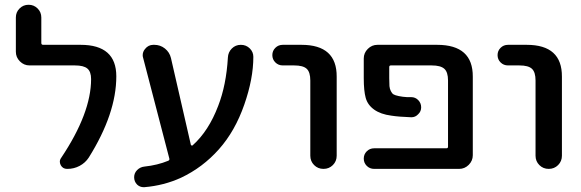

<svg xmlns="http://www.w3.org/2000/svg" viewBox="-20 -734 2453 810"><path d="M320.3 -544.9Q470.7 -544.9 470.7 -412.1Q470.7 -254.9 354.5 -69.3Q339.8 -46.9 315.9 -34.2Q292 -21.5 264.6 -21.5H262.7Q245.1 -21.5 236.3 -37.1Q232.4 -44.9 232.4 -51.8Q232.4 -60.5 238.3 -68.4Q364.3 -256.8 364.3 -400.4Q364.3 -431.6 348.6 -444.8Q333 -458 295.9 -458H104.5Q81.1 -458 64 -475.1Q46.9 -492.2 46.9 -515.6V-660.2Q46.9 -682.6 62.5 -698.2Q78.1 -713.9 100.6 -713.9Q123 -713.9 138.7 -698.2Q154.3 -682.6 154.3 -660.2V-552.7Q154.3 -544.9 162.1 -544.9Z M785.2 -123Q786.1 -121.1 788.6 -120.1Q791 -119.1 793 -121.1Q860.4 -181.6 900.4 -287.1Q934.6 -375 941.4 -491.2Q942.4 -513.7 958 -529.3Q973.6 -544.9 996.1 -544.9Q1018.6 -544.9 1034.2 -529.3Q1048.8 -514.6 1048.8 -494.1Q1048.8 -402.3 1010.7 -293Q971.7 -180.7 903.3 -104Q835 -27.3 744.1 15.6Q671.9 48.8 588.9 55.7Q586.9 55.7 585.9 55.7Q570.3 55.7 558.6 44.9Q545.9 32.2 545.9 13.7Q545.9 -3.9 558.6 -16.6Q571.3 -29.3 588.9 -31.2Q644.5 -37.1 689.5 -55.7Q696.3 -58.6 694.3 -65.4L584 -489.3Q582 -495.1 582 -501Q582 -515.6 591.8 -527.3Q605.5 -544.9 627 -544.9H630.9Q656.2 -544.9 675.8 -529.3Q695.3 -513.7 701.2 -489.3Z M1172.9 -458Q1154.3 -458 1141.6 -470.7Q1128.9 -483.4 1128.9 -501.5Q1128.9 -519.5 1141.6 -532.2Q1154.3 -544.9 1172.9 -544.9H1252Q1401.4 -544.9 1400.4 -410.2V-77.1Q1400.4 -53.7 1384.3 -37.6Q1368.2 -21.5 1344.7 -21.5Q1321.3 -21.5 1305.2 -37.6Q1289.1 -53.7 1289.1 -77.1V-394.5Q1289.1 -429.7 1273.9 -443.8Q1258.8 -458 1220.7 -458Z M1824.2 -544.9Q1975.6 -544.9 1974.6 -410.2V-79.1Q1974.6 -55.7 1957.5 -38.6Q1940.4 -21.5 1917 -21.5H1558.6Q1540 -21.5 1527.3 -34.2Q1514.6 -46.9 1514.6 -64.9Q1514.6 -83 1527.3 -95.7Q1540 -108.4 1558.6 -108.4H1863.3Q1870.1 -108.4 1870.1 -115.2V-394.5Q1870.1 -429.7 1854.5 -443.8Q1838.9 -458 1800.8 -458H1628.9Q1622.1 -458 1622.1 -451.2V-404.3Q1622.1 -381.8 1623 -370.6Q1624 -359.4 1628.9 -349.6Q1633.8 -339.8 1640.1 -335.9Q1646.5 -332 1662.6 -328.6Q1678.7 -325.2 1697.3 -324.2Q1705.1 -324.2 1714.8 -324.2Q1732.4 -324.2 1744.6 -311.5Q1756.8 -298.8 1756.8 -281.2Q1756.8 -263.7 1744.1 -252Q1732.4 -239.3 1715.8 -239.3Q1714.8 -239.3 1714.8 -239.3Q1662.1 -241.2 1630.9 -246.1Q1585.9 -252 1558.6 -271.5Q1531.2 -291 1522.9 -320.8Q1514.6 -350.6 1514.6 -404.3V-487.3Q1514.6 -510.7 1531.7 -527.8Q1548.8 -544.9 1572.3 -544.9Z M2123 -458Q2104.5 -458 2091.8 -470.7Q2079.1 -483.4 2079.1 -501.5Q2079.1 -519.5 2091.8 -532.2Q2104.5 -544.9 2123 -544.9H2202.1Q2351.6 -544.9 2350.6 -410.2V-77.1Q2350.6 -53.7 2334.5 -37.6Q2318.4 -21.5 2294.9 -21.5Q2271.5 -21.5 2255.4 -37.6Q2239.3 -53.7 2239.3 -77.1V-394.5Q2239.3 -429.7 2224.1 -443.8Q2209 -458 2170.9 -458Z"/></svg>

Font: Gen Jyuu Gothic Medium
Style: Regular
Weight: 500
Designer: [Source Han Sans]
Ryoko NISHIZUKA  (kana & ideographs); Paul D. Hunt (Latin, Greek & Cyrillic); Wenlong ZHANG  (bopomofo
Version: Version 1.002.20150607